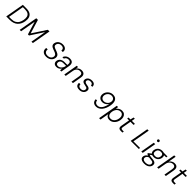

<svg xmlns="http://www.w3.org/2000/svg" viewBox="871 -3621 6737 6737"><g transform="rotate(45 4239.5 -252.5)"><path d="M38 0 162 -700H334Q457 -700 528.5 -658Q600 -616 624.5 -537Q649 -458 630 -348Q615 -267 582 -202.5Q549 -138 497 -92.5Q445 -47 373.5 -23.5Q302 0 210 0ZM119 -59H220Q326 -59 395 -94Q464 -129 503 -193.5Q542 -258 558 -348Q574 -439 557.5 -504.5Q541 -570 484.5 -605.5Q428 -641 322 -641H221Z M705 0 829 -700H910L1065 -185L1402 -700H1484L1360 0H1290L1391 -574L1077 -92H1022L876 -572L775 0Z M2023 12Q1945 12 1894 -16Q1843 -44 1822 -94.5Q1801 -145 1812 -210H1886Q1878 -166 1891 -129Q1904 -92 1939.5 -70Q1975 -48 2034 -48Q2086 -48 2124.5 -65Q2163 -82 2187 -111.5Q2211 -141 2217 -178Q2223 -211 2215 -235Q2207 -259 2189 -276Q2171 -293 2145 -305.5Q2119 -318 2088 -329Q2057 -340 2025 -351Q1947 -378 1915 -419.5Q1883 -461 1894 -527Q1904 -581 1937 -622.5Q1970 -664 2022.5 -688Q2075 -712 2142 -712Q2206 -712 2251 -688.5Q2296 -665 2316 -622Q2336 -579 2325 -520H2252Q2259 -556 2247 -586Q2235 -616 2205.5 -633.5Q2176 -651 2129 -651Q2086 -652 2052 -637Q2018 -622 1996.5 -595.5Q1975 -569 1968 -533Q1963 -503 1970.5 -482.5Q1978 -462 1996 -447.5Q2014 -433 2039.5 -422Q2065 -411 2096 -400.5Q2127 -390 2161 -377Q2194 -364 2221 -348Q2248 -332 2266 -309.5Q2284 -287 2291 -255.5Q2298 -224 2290 -182Q2281 -131 2247.5 -86.5Q2214 -42 2157.5 -15Q2101 12 2023 12Z M2533 12Q2475 12 2440.5 -10.5Q2406 -33 2393 -69.5Q2380 -106 2387 -148Q2397 -203 2429 -239.5Q2461 -276 2510.5 -294.5Q2560 -313 2621 -313H2757Q2767 -367 2760.5 -403.5Q2754 -440 2729 -459Q2704 -478 2657 -478Q2606 -478 2568.5 -454Q2531 -430 2514 -382H2442Q2458 -433 2492 -468Q2526 -503 2571.5 -520.5Q2617 -538 2667 -538Q2737 -538 2776.5 -511Q2816 -484 2828 -436.5Q2840 -389 2829 -327L2772 0H2710L2720 -94Q2707 -75 2689.5 -56Q2672 -37 2649 -21.5Q2626 -6 2597 3Q2568 12 2533 12ZM2554 -48Q2590 -48 2621.5 -63.5Q2653 -79 2678 -105Q2703 -131 2719.5 -163Q2736 -195 2742 -229L2747 -258H2617Q2566 -258 2533.5 -244.5Q2501 -231 2484 -207Q2467 -183 2461 -151Q2454 -106 2477.5 -77Q2501 -48 2554 -48Z M2920 0 3012 -526H3075L3065 -438Q3096 -487 3144.5 -512.5Q3193 -538 3251 -538Q3308 -538 3347 -516.5Q3386 -495 3402 -451Q3418 -407 3406 -339L3347 0H3277L3335 -331Q3348 -405 3319 -441Q3290 -477 3226 -477Q3183 -477 3145 -457.5Q3107 -438 3080.5 -400.5Q3054 -363 3044 -307L2990 0Z M3673 12Q3607 12 3565 -8Q3523 -28 3505 -66.5Q3487 -105 3491 -158H3563Q3561 -126 3573.5 -101Q3586 -76 3614 -62Q3642 -48 3684 -48Q3721 -48 3749.5 -60Q3778 -72 3795.5 -93.5Q3813 -115 3817 -141Q3824 -177 3813 -197.5Q3802 -218 3775 -228.5Q3748 -239 3705 -245Q3663 -251 3631.5 -262Q3600 -273 3580 -291Q3560 -309 3553 -335Q3546 -361 3552 -396Q3560 -438 3587.5 -470Q3615 -502 3659 -520Q3703 -538 3760 -538Q3840 -538 3882.5 -499.5Q3925 -461 3920 -389H3851Q3854 -430 3828 -454Q3802 -478 3749 -478Q3694 -478 3662 -456.5Q3630 -435 3624 -400Q3620 -377 3628.5 -357.5Q3637 -338 3663 -324.5Q3689 -311 3736 -304Q3777 -298 3809 -288.5Q3841 -279 3861.5 -261.5Q3882 -244 3890 -216.5Q3898 -189 3891 -147Q3882 -99 3852 -63Q3822 -27 3776.5 -7.5Q3731 12 3673 12Z M4499 12Q4435 12 4393 -12Q4351 -36 4331 -77Q4311 -118 4313 -168H4378Q4380 -112 4414.5 -80.5Q4449 -49 4511 -49Q4555 -49 4591.5 -67.5Q4628 -86 4657 -119Q4686 -152 4708 -195.5Q4730 -239 4745 -288.5Q4760 -338 4768 -389Q4749 -353 4715 -322Q4681 -291 4636.5 -272Q4592 -253 4540 -253Q4481 -253 4434.5 -280.5Q4388 -308 4366 -359Q4344 -410 4356 -479Q4364 -523 4386.5 -564.5Q4409 -606 4445 -639Q4481 -672 4527.5 -692Q4574 -712 4629 -712Q4704 -712 4750 -684Q4796 -656 4818 -608.5Q4840 -561 4842.5 -501Q4845 -441 4834 -378Q4819 -292 4789 -220.5Q4759 -149 4715.5 -97Q4672 -45 4617.5 -16.5Q4563 12 4499 12ZM4562 -314Q4610 -314 4652.5 -336.5Q4695 -359 4724 -397Q4753 -435 4761 -483Q4770 -533 4754.5 -570.5Q4739 -608 4704.5 -629Q4670 -650 4621 -650Q4573 -650 4532 -628Q4491 -606 4463 -568.5Q4435 -531 4426 -482Q4417 -431 4432.5 -393Q4448 -355 4482 -334.5Q4516 -314 4562 -314Z M4866 220 4998 -526H5061L5050 -423Q5070 -456 5101 -482Q5132 -508 5172 -523Q5212 -538 5259 -538Q5329 -538 5375 -502Q5421 -466 5439 -404Q5457 -342 5443 -262Q5433 -202 5407 -152Q5381 -102 5344 -65Q5307 -28 5260.5 -8Q5214 12 5161 12Q5119 12 5085 -1Q5051 -14 5028 -40.5Q5005 -67 4994 -106L4936 220ZM5164 -49Q5213 -49 5256 -75Q5299 -101 5329.5 -149Q5360 -197 5371 -263Q5383 -329 5369.5 -377Q5356 -425 5322 -451Q5288 -477 5239 -477Q5186 -477 5142 -451Q5098 -425 5068 -377.5Q5038 -330 5026 -263Q5015 -198 5028 -149.5Q5041 -101 5076 -75Q5111 -49 5164 -49Z M5721 0Q5678 0 5649 -13.5Q5620 -27 5609.5 -59Q5599 -91 5608 -145L5665 -467H5572L5582 -526H5675L5706 -652H5767L5745 -526H5898L5888 -467H5735L5678 -145Q5670 -96 5685.5 -78Q5701 -60 5750 -60H5812L5802 0Z M6213 0 6337 -700H6407L6293 -56H6624L6614 0Z M6740 0 6833 -526H6903L6810 0ZM6897 -640Q6876 -640 6862 -654Q6848 -668 6848 -689Q6847 -710 6861 -723.5Q6875 -737 6896 -737Q6917 -737 6931.5 -723.5Q6946 -710 6947 -689Q6947 -668 6932.5 -654Q6918 -640 6897 -640Z M7111 232Q7042 232 6993 213.5Q6944 195 6921.5 158.5Q6899 122 6908 70Q6913 43 6926.5 17Q6940 -9 6968 -34Q6996 -59 7042 -82L7091 -53Q7030 -26 7006.5 3.5Q6983 33 6978 63Q6972 98 6988 123Q7004 148 7038.5 161Q7073 174 7121 174Q7196 174 7243.5 145.5Q7291 117 7299 68Q7307 23 7281 -3.5Q7255 -30 7172 -35Q7114 -39 7075.5 -45.5Q7037 -52 7012 -61Q6987 -70 6971.5 -80.5Q6956 -91 6943 -103L6947 -125L7061 -215L7123 -194L7002 -106L7016 -138Q7027 -131 7037 -124Q7047 -117 7064.5 -111.5Q7082 -106 7113.5 -101.5Q7145 -97 7197 -93Q7270 -88 7310.5 -68.5Q7351 -49 7364 -15.5Q7377 18 7369 65Q7362 107 7331.5 145.5Q7301 184 7246.5 208Q7192 232 7111 232ZM7182 -167Q7117 -167 7077.5 -191.5Q7038 -216 7023 -258Q7008 -300 7017 -352Q7027 -406 7057 -448Q7087 -490 7135.5 -514Q7184 -538 7248 -538Q7314 -538 7353.5 -514Q7393 -490 7408 -448Q7423 -406 7413 -352Q7404 -300 7374.5 -258Q7345 -216 7296.5 -191.5Q7248 -167 7182 -167ZM7193 -225Q7255 -225 7294.5 -256.5Q7334 -288 7345 -352Q7356 -417 7327.5 -448Q7299 -479 7237 -479Q7178 -479 7136.5 -448Q7095 -417 7084 -352Q7073 -288 7102.5 -256.5Q7132 -225 7193 -225ZM7324 -467 7314 -526H7514L7504 -473Z M7527 0 7653 -720H7723L7673 -432Q7708 -482 7758 -510Q7808 -538 7864 -538Q7925 -538 7963 -515.5Q8001 -493 8014.5 -447.5Q8028 -402 8016 -334L7958 0H7889L7946 -326Q7960 -402 7932 -439.5Q7904 -477 7840 -477Q7795 -477 7755 -455Q7715 -433 7687 -393Q7659 -353 7649 -298L7597 0Z M8302 0Q8259 0 8230 -13.5Q8201 -27 8190.5 -59Q8180 -91 8189 -145L8246 -467H8153L8163 -526H8256L8287 -652H8348L8326 -526H8479L8469 -467H8316L8259 -145Q8251 -96 8266.5 -78Q8282 -60 8331 -60H8393L8383 0Z"/></g></svg>

Font: DM Sans 9pt Light
Style: Italic
Weight: 300
Italic angle: -10°
Version: Version 4.004;gftools[0.9.30]